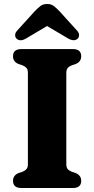

<svg xmlns="http://www.w3.org/2000/svg" viewBox="-20 -947 474 967"><path d="M314 -119.5Q314 -103.5 321.2 -95.2Q328.5 -87 341.5 -82L362 -75Q389 -63.5 389 -36Q389 0 346 0H89Q45.5 0 45.5 -36Q45.5 -63.5 72.5 -75L93.5 -82Q106 -87 113.2 -95.2Q120.5 -103.5 120.5 -119.5V-580.5Q120.5 -596.5 113.2 -604.8Q106 -613 93.5 -618L72.5 -625Q45.5 -636.5 45.5 -664Q45.5 -700 89 -700H346Q389 -700 389 -664Q389 -636.5 362 -625L341.5 -618Q328.5 -613 321.2 -604.8Q314 -596.5 314 -580.5ZM370.5 -751.5Q352 -736 321 -754.5L217 -816L113.5 -754.5Q82.5 -735.5 64.5 -751.5Q57 -757.5 56.2 -769.2Q55.5 -781 67.5 -794L154.5 -890Q170.5 -906.5 183.8 -916.8Q197 -927 217.5 -927Q237.5 -927 250.8 -916.8Q264 -906.5 280 -890L367 -794Q379 -781 378.2 -769.2Q377.5 -757.5 370.5 -751.5Z"/></svg>

Font: Fraunces 9pt Soft
Style: Bold
Weight: 700
Version: Version 1.000;[b76b70a41]